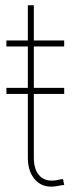

<svg xmlns="http://www.w3.org/2000/svg" viewBox="-20 -692 279 717"><path d="M219.7 -363.8V-341.3H3.9V-363.8ZM219.7 -541V-518.6H3.9V-541ZM84 -672.4H106.4V-103Q106.4 -55.7 130.1 -33.4Q153.8 -11.2 195.3 -20Q200.2 -21 205.3 -22Q210.4 -22.9 215.3 -23.4L219.7 -1.5Q214.8 -1 209.2 0Q203.6 1 198.2 2Q145 13.2 114.5 -17.3Q84 -47.9 84 -103Z"/></svg>

Font: Inter 17pt Thin
Style: Regular
Weight: 250
Version: Version 4.001;git-66647c0bb